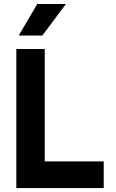

<svg xmlns="http://www.w3.org/2000/svg" viewBox="-20 -956 592 976"><path d="M63 -707H207.5V0H63ZM205.6 -135.7H507.3V0H205.6ZM314.9 -935.5H169.4L75.2 -775.4H195.3Z"/></svg>

Font: Wanted Sans Std Variable
Style: Regular
Weight: 400
Designer: Original Design by Kil Hyung-jin and Kang Hanbin, Wanted Lab, Inc;
Foundry: Wanted Lab, Inc.
Version: Version 1.003;Glyphs 3.2 (3227)